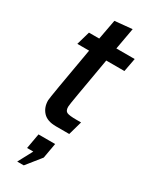

<svg xmlns="http://www.w3.org/2000/svg" viewBox="-227 -672 785 989"><g transform="rotate(30 165.5 -177.0)"><path d="M51 -86Q51 -102 106 -413H36L59 -493H120L142 -611L245 -621L222 -493H331L316 -413H208Q180 -252 168.5 -185.5Q157 -119 157 -109Q157 -85 171 -78.5Q185 -72 227 -72H255L232 10H153Q101 10 76 -17Q51 -44 51 -86ZM71 267 117 181H80L96 91H195L179 181L110 267Z"/></g></svg>

Font: Cabin Medium
Style: Italic
Weight: 500
Italic angle: -7°
Designer: Pablo Impallari
Foundry: Pablo Impallari. http://www.impallari.com Igino Marini. http://www.ikern.com
Version: Version 2.200